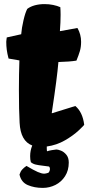

<svg xmlns="http://www.w3.org/2000/svg" viewBox="-20 -711 433 942"><path d="M209.5 7.8V17.1Q209.5 27.8 210.9 31.2Q218.8 28.3 234.1 25.6Q249.5 22.9 256.8 22.5Q264.6 22.5 279.1 28.1Q293.5 33.7 305.4 48.1Q317.4 62.5 317.4 86.4Q317.4 125 299.3 153.3Q281.2 181.6 252 196.3Q222.7 210.9 189.9 210.9Q148.4 210.9 116.2 197Q84 183.1 75.7 145.5Q80.1 130.9 88.4 121.3Q96.7 111.8 109.9 103Q146 124.5 165.3 132.8Q184.6 141.1 196.8 141.1Q204.1 141.1 217.3 136.7Q220.7 133.8 222.9 128.4Q225.1 123 225.1 117.7Q225.1 110.4 220.7 106Q210.4 104 190.9 102.1Q168 99.6 154.3 96.2Q140.6 92.8 131.3 84.5Q127.9 72.3 127.9 55.2Q127.9 27.8 138.2 2.9Q80.6 -19 76.2 -108.9Q72.8 -168.9 72.8 -269.5Q72.8 -349.1 75.2 -414.6L22 -423.8Q15.6 -448.2 13.2 -466.8Q10.7 -485.4 10.7 -506.3L11.7 -516.1Q13.2 -522.9 13.2 -527.3L84 -543Q86.4 -573.2 95.2 -611.3Q104 -649.4 113.8 -667.5Q129.4 -679.2 151.4 -685.1Q173.3 -690.9 198.7 -690.9Q220.2 -690.9 240.5 -686.8Q260.7 -682.6 275.9 -675.8Q277.3 -659.2 277.3 -637.7Q277.3 -602.5 273.9 -558.1L359.9 -573.7Q377.9 -542.5 377.9 -505.9Q377.9 -480.5 371.8 -460Q365.7 -439.5 355 -413.6Q322.8 -408.2 266.6 -406.7Q259.8 -327.1 236.3 -172.9L233.9 -156.2L234.9 -155.3L349.6 -190.9Q385.3 -161.1 393.1 -99.1Q393.1 -96.7 366.5 -71.5Q339.8 -46.4 299.1 -22.7Q258.3 1 209.5 7.8Z"/></svg>

Font: Kavoon
Style: Regular
Weight: 400
Designer: Viktoriya Grabowska
Foundry: Viktoriya Grabowska
Version: Version 1.004; ttfautohint (v1.4.1)